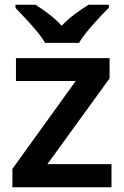

<svg xmlns="http://www.w3.org/2000/svg" viewBox="-20 -786 521 806"><path d="M448 0H32V-77L298 -446H47V-542H440V-457L179 -97H448ZM169 -606Q156 -629 133.5 -656Q111 -683 87 -708.5Q63 -734 45 -753V-766H129Q156 -749 185 -727Q214 -705 239 -678Q265 -705 295 -727.5Q325 -750 352 -766H437V-753Q418 -735 394 -709Q370 -683 347.5 -656Q325 -629 312 -606Z"/></svg>

Font: Noto Sans Bassa Vah SemiBold
Style: Regular
Weight: 600
Designer: Monotype Design Team
Foundry: Monotype Imaging Inc.
Version: Version 2.002; ttfautohint (v1.8.4.7-5d5b)